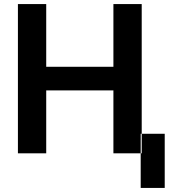

<svg xmlns="http://www.w3.org/2000/svg" viewBox="-20 -750 865 943"><path d="M207 -730V-422H537V-730H676V3H537V-306H207V3H68V-730ZM671 173H789V-93H671Z"/></svg>

Font: Sinter Bold
Style: Regular
Weight: 700
Foundry: Adobe & rsms
Version: Version 1.000